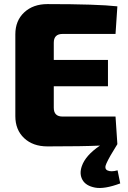

<svg xmlns="http://www.w3.org/2000/svg" viewBox="-20 -713 627 939"><path d="M555 120 568 184Q490 213 445 204.5Q400 196 383.5 167Q367 138 380 100Q398 47 469 -1Q387 3 212 3Q141 3 98 -37.5Q55 -78 55 -145V-545Q55 -612 98.5 -652.5Q142 -693 212 -693Q456 -693 554 -682L545 -547H286Q243 -547 243 -504V-420H508V-291H243V-186Q243 -143 286 -143H545L554 -8Q515 54 501 85Q488 112 505.5 120.5Q523 129 555 120Z"/></svg>

Font: Exo 2.0 Extra Bold
Style: Regular
Weight: 800
Designer: Natanael Gama
Version: Version 1.001;PS 001.001;hotconv 1.0.70;makeotf.lib2.5.58329